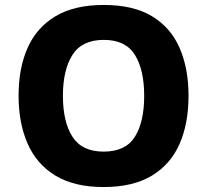

<svg xmlns="http://www.w3.org/2000/svg" viewBox="-20 -745 836 775"><path d="M741 -358Q741 -247 705 -164.5Q669 -82 593 -36Q517 10 398 10Q280 10 204 -36Q128 -82 91.5 -165Q55 -248 55 -359Q55 -470 91.5 -552Q128 -634 204 -679.5Q280 -725 399 -725Q518 -725 593.5 -679.5Q669 -634 705 -551.5Q741 -469 741 -358ZM234 -358Q234 -253 272.5 -193Q311 -133 398 -133Q487 -133 524.5 -193Q562 -253 562 -358Q562 -463 524.5 -523.5Q487 -584 399 -584Q311 -584 272.5 -523.5Q234 -463 234 -358Z"/></svg>

Font: Noto Sans Gujarati UI ExtraBold
Style: Regular
Weight: 800
Designer: Jelle Bosma - Monotype Design Team, Universal Thirst
Foundry: Monotype Imaging Inc.
Version: Version 2.106; ttfautohint (v1.8.4.7-5d5b)